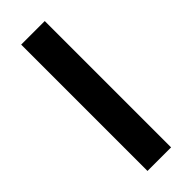

<svg xmlns="http://www.w3.org/2000/svg" viewBox="-241 -750 777 777"><g transform="rotate(-45 148.0 -361.5)"><path d="M215.5 0H80.5V-723H215.5Z"/></g></svg>

Font: Lato
Style: Bold
Weight: 700
Designer: Lukasz Dziedzic with Adam Twardoch and Botio Nikoltchev
Foundry: tyPoland Lukasz Dziedzic
Version: Version 2.010; 2014-09-01; http://www.latofonts.com/; ttfaut